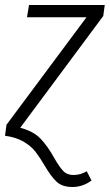

<svg xmlns="http://www.w3.org/2000/svg" viewBox="-33 -543 439 768"><path d="M-7 -44 313 -474H75L83 -523H386L380 -479L48 -32Q101 -18 129.5 12Q158 42 184 89Q204 124 219.5 140.5Q235 157 261 157Q289 157 314 142L333 179Q298 205 257 205Q216 205 193.5 184Q171 163 146 120Q126 86 108.5 63.5Q91 41 61 23.5Q31 6 -13 0Z"/></svg>

Font: Fira Sans Condensed Light
Style: Italic
Weight: 300
Width: 3
Italic angle: -8°
Designer: Carrois Corporate & Edenspiekermann AG
Foundry: Carrois Corporate GbR & Edenspiekermann AG
Version: Version 4.203